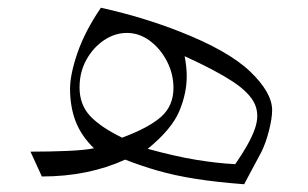

<svg xmlns="http://www.w3.org/2000/svg" viewBox="-20 -455 795 495"><path d="M240.2 -435.1Q300.8 -421.4 349.9 -406.2Q398.9 -391.1 442.4 -374Q568.4 -324.7 625 -270.5Q681.6 -216.3 681.6 -170.9Q681.6 -150.4 673.6 -118.7Q665.5 -86.9 654.3 -64L609.4 20Q538.1 14.6 484.4 6.1Q430.7 -2.4 387.2 -14.9Q343.8 -27.3 302.7 -43.5Q207.5 0 87.9 0L58.6 -64Q107.9 -64 153.8 -65.9Q199.7 -67.9 222.2 -72.8Q189.5 -104.5 175 -142.1Q160.6 -179.7 160.6 -226.1Q160.6 -263.2 179.9 -319.1Q199.2 -375 240.2 -435.1ZM294.9 -100.1Q363.3 -125.5 395.3 -153.8Q427.2 -182.1 427.2 -228.5Q427.2 -264.6 410.4 -297.1Q393.6 -329.6 366.2 -349.9Q338.9 -370.1 307.1 -370.1Q276.4 -370.1 248.5 -351.6Q220.7 -333 202.9 -301.3Q185.1 -269.5 185.1 -229.5Q185.1 -185.5 211.9 -156.5Q238.8 -127.4 294.9 -100.1ZM360.8 -71.3Q432.1 -51.8 485.6 -43Q539.1 -34.2 586.4 -31.7Q622.6 -83.5 636.2 -120.4Q649.9 -157.2 637 -186.5Q624 -215.8 579.8 -244.9Q535.6 -273.9 456.1 -310.1Q461.4 -282.2 461.4 -258.3Q461.4 -213.4 441.7 -167.2Q421.9 -121.1 360.8 -71.3Z"/></svg>

Font: Pinar-FD Light
Style: Regular
Weight: 300
Designer: Amin Abedi
Version: Version 2.000